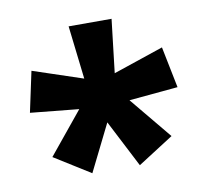

<svg xmlns="http://www.w3.org/2000/svg" viewBox="-56 -823 587 546"><g transform="rotate(-10 237.0 -550.0)"><path d="M299 -762 281 -608 426 -657 450 -538 309 -525 409 -404 306 -338 236 -474 169 -339 65 -404 164 -525 24 -539 49 -656 193 -608 175 -762Z"/></g></svg>

Font: Noto Sans Lao Looped UI Cond Bold
Style: Bold
Weight: 700
Width: 3
Designer: Mark Frömberg, Ben Mitchell
Foundry: The Fontpad Ltd
Version: Version 1.001; ttfautohint (v1.8.4.7-5d5b)